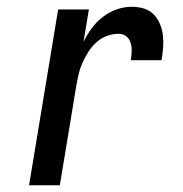

<svg xmlns="http://www.w3.org/2000/svg" viewBox="-20 -548 540 568"><path d="M66 0 152 -520H243L227 -424Q237 -445 251.5 -464.5Q266 -484 285 -498.5Q304 -513 326 -520.5Q348 -528 370 -528Q388 -528 405 -523Q422 -518 434 -506Q446 -494 453 -477.5Q460 -461 462 -443Q464 -425 462.5 -406.5Q461 -388 458 -370H367Q369 -383 369.5 -396Q370 -409 366.5 -421Q363 -433 353.5 -440.5Q344 -448 331 -448Q314 -448 297 -442Q280 -436 266 -423.5Q252 -411 242 -395.5Q232 -380 224.5 -363.5Q217 -347 213 -330Q209 -313 206 -296L157 0Z"/></svg>

Font: Iosevka Curly Medium
Style: Italic
Weight: 500
Italic angle: -9°
Monospace: yes
Designer: Belleve Invis
Foundry: Belleve Invis
Version: Version 22.1.2; ttfautohint (v1.8.4)